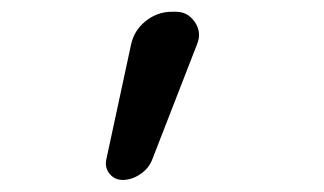

<svg xmlns="http://www.w3.org/2000/svg" viewBox="-20 -170 540 320"><path d="M184.6 129.9Q170.9 129.9 162.6 119.6Q154.3 109.4 157.2 95.7L198.2 -94.7Q203.1 -119.1 222.7 -134.8Q242.2 -150.4 266.6 -150.4H273.4Q293 -150.4 304.7 -133.3Q316.4 -116.2 308.6 -96.7L233.4 96.7Q227.5 111.3 213.4 120.6Q199.2 129.9 184.6 129.9Z"/></svg>

Font: Rounded Mgen+ 2m regular
Style: Regular
Weight: 400
Designer: [Source Han Sans]
Ryoko NISHIZUKA  (kana & ideographs); Paul D. Hunt (Latin, Greek & Cyrillic); Wenlong ZHANG  (bopomofo
Version: Version 1.059.20150602